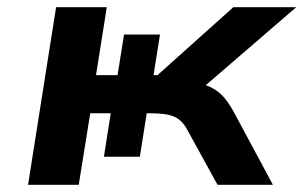

<svg xmlns="http://www.w3.org/2000/svg" viewBox="-20 -514 844 534"><path d="M58 0 136 -494H277L247 -305H307L325 -418H425L407 -305H418L629 -494H804L514 -244L500 -287Q534 -284 556.5 -275.5Q579 -267 596 -250.5Q613 -234 630 -203L739 0H585L502 -151Q491 -172 477.5 -182Q464 -192 444.5 -195.5Q425 -199 393 -199H366L392 -224L369 -78H269L288 -199H231L199 0Z"/></svg>

Font: Nunito Sans 10pt Expanded
Style: Bold Italic
Weight: 700
Width: 7
Italic angle: -9°
Designer: Vernon Adams
Foundry: Vernon Adams
Version: Version 3.101;gftools[0.9.27]